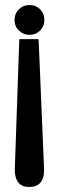

<svg xmlns="http://www.w3.org/2000/svg" viewBox="-20 -746 235 766"><path d="M156 -68 134 -590H57L39 -69Q39 -35 53.5 -17.5Q68 0 96 0Q126 0 141 -17Q156 -34 156 -68ZM157 -666Q157 -692 140 -709Q123 -726 98 -726Q73 -726 55.5 -709Q38 -692 38 -666Q38 -641 55.5 -624Q73 -607 98 -607Q123 -607 140 -624Q157 -641 157 -666Z"/></svg>

Font: Advent Pro
Style: Regular
Weight: 400
Designer: VivaRado, Andreas Kalpakidis
Foundry: VivaRado, Andreas Kalpakidis
Version: Version 3.000